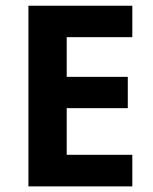

<svg xmlns="http://www.w3.org/2000/svg" viewBox="-20 -663 544 683"><path d="M450.7 -112.3V0H81.1V-642.6H450.7V-530.8H217.3V-389.6H434.6V-278.3H217.3V-112.3Z"/></svg>

Font: Khula Bold
Style: Regular
Weight: 700
Designer: Erin McLaughlin, Steve Matteson
Version: Version 1.000;PS 1.0;hotconv 1.0.72;makeotf.lib2.5.5900